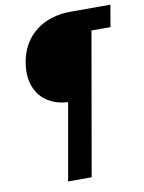

<svg xmlns="http://www.w3.org/2000/svg" viewBox="-92 -761 722 964"><g transform="rotate(-10 269.5 -278.5)"><path d="M245 -252 176 140H296L423 -586H520L539 -697H335C198 -697 93 -621 70 -487C46 -353 116 -259 245 -252Z"/></g></svg>

Font: Fixel Text 20240404 SemiBold
Style: Italic
Weight: 600
Width: 4
Italic angle: -10°
Designer: AlfaBravo + MacPaw
Foundry: Kyrylo Tkachov, Marchela Mozhyna, Serhii Makarenko, Maria Weinstein, Zakhar Kryvoshyya
Version: Version 1.211;Glyphs 3.2 (3225)